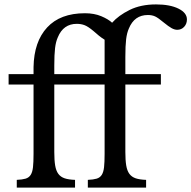

<svg xmlns="http://www.w3.org/2000/svg" viewBox="-20 -850 867 870"><path d="M226 -161Q226 -124 230 -100Q234 -76 244.5 -62Q255 -48 273 -42Q291 -36 320 -35V0H56V-35Q81 -36 96 -40.5Q111 -45 119 -57.5Q127 -70 129.5 -92.5Q132 -115 132 -153V-467H19V-514H132V-546Q134 -661 193.5 -725.5Q253 -790 365 -790Q407 -790 439 -776.5Q471 -763 488 -747Q517 -780 567.5 -805Q618 -830 687 -830Q750 -830 788.5 -811Q827 -792 827 -762Q827 -742 814.5 -728.5Q802 -715 783 -715Q771 -715 757.5 -722.5Q744 -730 722 -748Q697 -769 683 -775.5Q669 -782 650 -782Q589 -782 564 -721Q555 -701 551.5 -672Q548 -643 548 -592V-514H709V-467H548V-161Q548 -124 552 -100Q556 -76 566.5 -62Q577 -48 595 -42Q613 -36 642 -35V0H378V-35Q403 -36 418 -40.5Q433 -45 441 -57.5Q449 -70 451.5 -92.5Q454 -115 454 -153V-467H226ZM454 -514V-670Q441 -678 428 -688.5Q415 -699 404 -709Q379 -730 363 -736Q347 -742 328 -742Q267 -742 242 -681Q233 -661 229.5 -632Q226 -603 226 -552V-514Z"/></svg>

Font: SVN-Libre Baskerville
Style: Regular
Weight: 400
Designer: Pablo Impallari, Rodrigo Fuenzalida
Foundry: Pablo Impallari, Rodrigo Fuenzalida
Version: Version 1.000; ttfautohint (v1.8.4)